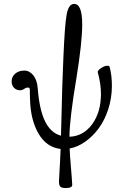

<svg xmlns="http://www.w3.org/2000/svg" viewBox="-20 -745 613 976"><path d="M314 210.9Q293.9 210.9 286.9 203.9Q279.8 196.8 279.8 175.8Q285.6 77.1 288.1 12.2Q216.3 3.9 176 -65.4Q135.7 -134.8 132.8 -236.8Q132.3 -245.1 132.1 -253.2Q131.8 -261.2 131.8 -266.6Q131.8 -272 131.8 -277.1Q131.8 -282.2 131.8 -285.4Q131.8 -288.6 131.3 -291.3Q130.9 -293.9 130.4 -295.4Q129.9 -296.9 128.4 -298.1Q127 -299.3 125 -299.6Q123 -299.8 120.1 -299.8Q111.3 -299.8 103 -293Q92.3 -286.1 82 -286.1Q64 -286.1 51.5 -298.6Q39.1 -311 39.1 -331.1Q39.1 -355.5 57.4 -370.8Q75.7 -386.2 104 -386.2Q129.9 -386.2 149.4 -362.1Q168.9 -337.9 171.9 -294.9Q180.2 -187.5 209 -128.4Q237.8 -69.3 290 -55.2Q291.5 -106.4 293 -168Q294.9 -283.7 302.2 -452.6Q309.6 -621.6 317.9 -665Q326.7 -725.1 356.9 -725.1Q397.9 -725.1 397.9 -621.1Q397.9 -529.3 368.2 -346.2Q334 -144 333 -49.8Q404.3 -52.7 448.7 -113.8Q493.2 -174.8 493.2 -268.1Q493.2 -318.4 477.1 -377Q475.1 -385.3 490 -396.2Q504.9 -407.2 519 -410.2Q533.2 -413.1 537.1 -405.8Q548.8 -362.3 548.8 -309.1Q548.8 -247.1 530.5 -190.4Q512.2 -133.8 481.9 -92.8Q451.7 -51.8 413.1 -24.7Q374.5 2.4 334 9.8Q335.4 44.9 340.8 107.9Q346.2 170.9 347.2 194.8Q347.2 210.9 314 210.9Z"/></svg>

Font: Junicode SmCond Medium
Style: Italic
Weight: 500
Width: 4
Italic angle: -11°
Designer: Peter S. Baker
Version: Version 2.206